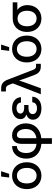

<svg xmlns="http://www.w3.org/2000/svg" viewBox="1256 -2025 973 3525"><g transform="rotate(-90 1742.5 -262.5)"><path d="M279.8 11.7C427.2 11.7 526.4 -98.1 526.4 -256.8C526.4 -416.5 427.2 -527.3 279.8 -527.3C132.3 -527.3 32.7 -416.5 32.7 -256.8C32.7 -98.1 132.3 11.7 279.8 11.7ZM279.8 -77.1C191.4 -77.1 137.2 -147 137.2 -256.8C137.2 -367.7 191.9 -438.5 279.8 -438.5C367.7 -438.5 422.4 -367.7 422.4 -256.8C422.4 -147.5 368.2 -77.1 279.8 -77.1ZM264.2 -729 245.6 -581.1H313.5L361.8 -729Z M863.3 10.7V204.1H967.3V9.8C1131.3 -5.9 1240.2 -112.3 1240.2 -272.5C1240.2 -417 1150.4 -527.3 1020 -527.3C917 -527.3 863.3 -460.4 863.3 -344.7V-79.1C758.3 -88.9 695.8 -151.4 695.8 -269C695.8 -366.2 737.8 -438.5 823.2 -438.5V-527.3C680.2 -527.3 592.3 -414.6 592.3 -267.1C592.3 -106.4 696.3 -1 863.3 10.7ZM967.3 -80.1V-358.9C967.3 -408.2 985.4 -438.5 1026.9 -438.5C1091.8 -438.5 1136.7 -370.1 1136.7 -275.4C1136.7 -160.6 1070.8 -94.2 967.3 -80.1Z M1514.6 11.7C1634.3 11.7 1723.6 -46.4 1730 -156.7H1627.9C1622.6 -100.6 1583.5 -69.8 1517.1 -69.8C1451.7 -69.8 1410.6 -100.1 1410.6 -149.4C1410.6 -201.2 1455.1 -226.1 1520.5 -226.1H1577.6V-305.2H1526.9C1454.1 -305.2 1420.4 -335.4 1420.4 -374C1420.4 -415.5 1460.4 -445.8 1520 -445.8C1581.5 -445.8 1619.6 -414.1 1622.1 -364.7H1721.2C1715.3 -464.4 1637.7 -527.3 1519.5 -527.3C1400.9 -527.3 1318.4 -464.4 1318.4 -373C1318.4 -317.9 1349.1 -283.7 1402.3 -265.1C1343.8 -244.6 1307.1 -205.6 1307.1 -143.1C1307.1 -45.4 1397 11.7 1514.6 11.7Z M1947.8 -581.5 1974.1 -512.2 1774.4 0H1884.8L1987.8 -282.7C2001.5 -321.3 2014.2 -359.9 2026.9 -398.4C2039.1 -359.9 2052.7 -320.8 2066.4 -282.7L2129.9 -113.8C2157.2 -38.6 2207 0 2277.3 0H2333.5V-86.9H2287.1C2254.4 -86.9 2236.3 -104.5 2220.2 -146.5L2040 -613.8C2011.7 -689 1960.4 -727.5 1890.6 -727.5H1825.2V-640.6H1879.4C1911.6 -640.6 1931.6 -623 1947.8 -581.5Z M2605.5 11.7C2752.9 11.7 2852.1 -98.1 2852.1 -256.8C2852.1 -416.5 2752.9 -527.3 2605.5 -527.3C2458 -527.3 2358.4 -416.5 2358.4 -256.8C2358.4 -98.1 2458 11.7 2605.5 11.7ZM2605.5 -77.1C2517.1 -77.1 2462.9 -147 2462.9 -256.8C2462.9 -367.7 2517.6 -438.5 2605.5 -438.5C2693.4 -438.5 2748 -367.7 2748 -256.8C2748 -147.5 2693.8 -77.1 2605.5 -77.1ZM2589.8 -729 2571.3 -581.1H2639.2L2687.5 -729Z M3165 11.7C3312.5 11.7 3411.1 -97.7 3411.1 -245.1C3411.1 -333 3376 -394 3321.8 -430.7H3461.9V-515.6H3164.1C3016.6 -515.6 2918 -408.7 2918 -252.9C2918 -97.2 3017.6 11.7 3165 11.7ZM3164.1 -426.8H3165C3252.9 -426.8 3307.6 -359.9 3307.6 -252.9C3307.6 -146.5 3253.4 -77.1 3165 -77.1C3076.7 -77.1 3022.5 -146 3022.5 -252.9C3022.5 -360.4 3076.2 -426.8 3164.1 -426.8Z"/></g></svg>

Font: Inteeer Medium
Style: Regular
Weight: 500
Designer: Rasmus Andersson
Foundry: rsms
Version: Version 4.001;Glyphs 3.4 (3402)